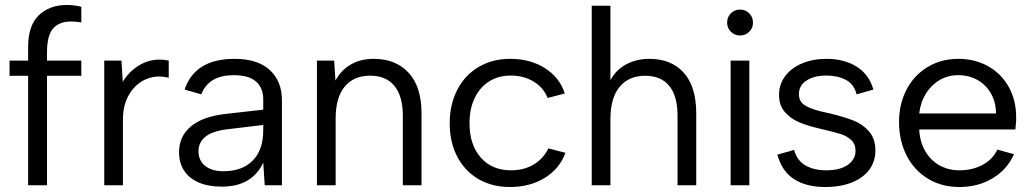

<svg xmlns="http://www.w3.org/2000/svg" viewBox="-20 -743 4137 770"><path d="M263.4 -656.7Q218.6 -656.7 193.5 -629.3Q168.5 -601.9 168.5 -532.4V-500H306.1V-438.9H168.5V0H92.8V-438.9H18.2V-500H92.8V-554.8Q92.8 -640.5 135.6 -681.8Q178.5 -723 248.2 -723Q263.7 -723 279.1 -721.1Q294.6 -719.3 306.1 -715.5V-653.2Q287.4 -656.7 263.4 -656.7Z M398.1 -500H467.1L472.3 -415.1Q496.3 -454.6 535.2 -479.3Q574.1 -504 620.2 -504Q640.4 -504 656.7 -500V-431.2Q636.2 -436.2 619.2 -436.2Q580.4 -436.2 547 -415.6Q513.6 -394.9 493.3 -355.8Q473.1 -316.6 473.1 -264.6V0H398.1Z M698 -132.5Q698 -196.2 745.5 -236.1Q793 -275.9 885.6 -286.2L1035.7 -303.2V-344.7Q1035.7 -390.4 1006.7 -415.9Q977.6 -441.5 918.8 -441.5Q866.7 -441.5 834.4 -422.2Q802.1 -402.9 787.3 -364.6L720.3 -383.8Q740.5 -444.5 790.4 -475.8Q840.3 -507 921.2 -507Q1013 -507 1061.8 -462.3Q1110.7 -417.5 1110.7 -340.8V0H1041.7L1035.7 -91Q1013.7 -43.4 972.3 -18.9Q930.9 5.5 868.3 5.5Q815 5.5 776.9 -11.1Q738.8 -27.7 718.4 -58.6Q698 -89.5 698 -132.5ZM1035.7 -220.5V-241.9L890.5 -224.4Q832.4 -217.4 804.2 -195.1Q776 -172.8 776 -136.5Q776 -99.9 802.5 -78.1Q828.9 -56.3 875.7 -56.3Q952.1 -56.3 993.9 -99.4Q1035.7 -142.4 1035.7 -220.5Z M1251.1 -500H1320.1L1325.3 -420Q1347.5 -461.1 1386.6 -484.1Q1425.6 -507 1479 -507Q1567.2 -507 1618.8 -451.1Q1670.5 -395.2 1670.5 -288V0H1595.5V-279.3Q1595.5 -357.1 1561.9 -398.3Q1528.4 -439.5 1464.5 -439.5Q1398.7 -439.5 1362.4 -395.7Q1326.1 -351.8 1326.1 -267.9V0H1251.1Z M1783.5 -248.3Q1783.5 -324.5 1814.2 -383.4Q1844.8 -442.3 1899.8 -474.6Q1954.8 -507 2025.8 -507Q2107 -507 2166 -469.4Q2225 -431.8 2245 -368L2176 -350.1Q2160.5 -391.1 2120.5 -415.6Q2080.6 -440 2028.8 -440Q1978.9 -440 1941.5 -416.4Q1904.1 -392.9 1883.6 -349.7Q1863 -306.6 1863 -249Q1863 -161.9 1908.1 -111Q1953.2 -60 2029.8 -60Q2081.1 -60 2120 -83.1Q2158.9 -106.1 2179.2 -147.9L2247.7 -130.2Q2224 -66 2164.6 -29.5Q2105.3 7 2024.5 7Q1953.5 7 1898.8 -24.9Q1844 -56.7 1813.8 -114.7Q1783.5 -172.7 1783.5 -248.3Z M2353.1 -720H2428.1V-421.3Q2450.5 -463.1 2491.4 -485.1Q2532.4 -507 2584.9 -507Q2671.9 -507 2722.1 -451.5Q2772.2 -396 2772.2 -287.7V0H2697.2V-279Q2697.2 -357.9 2664 -398.5Q2630.9 -439.2 2566.8 -439.2Q2501.7 -439.2 2464.9 -394.6Q2428.1 -350.1 2428.1 -265.9V0H2353.1Z M2910.1 -500H2985.1V0H2910.1ZM2896.1 -651.8Q2896.1 -674.7 2911.1 -689.7Q2926.2 -704.6 2947.9 -704.6Q2969.6 -704.6 2984.7 -689.7Q2999.8 -674.7 2999.8 -651.8Q2999.8 -630.6 2984.7 -615.6Q2969.7 -600.7 2948 -600.7Q2926.2 -600.7 2911.2 -615.6Q2896.1 -630.6 2896.1 -651.8Z M3097.5 -122.8 3164.6 -141.7Q3176.3 -99.1 3210.2 -79.6Q3244.1 -60 3293.3 -60Q3348.9 -60 3379.9 -81.7Q3411 -103.4 3411 -138.9Q3411 -165.3 3393.7 -181.4Q3376.5 -197.6 3351.5 -205.5Q3326.6 -213.3 3283.8 -223.1Q3274.1 -225.8 3265.1 -227.8Q3219.3 -238.3 3185.9 -252.2Q3152.6 -266.1 3128.4 -292.8Q3104.3 -319.6 3104.3 -362.6Q3104.3 -405.3 3129.2 -438.2Q3154 -471 3197.3 -489Q3240.5 -507 3295 -507Q3365.2 -507 3415.2 -475.9Q3465.2 -444.8 3482.7 -383.8L3415.2 -364.6Q3405.4 -405.7 3371.9 -422.8Q3338.3 -440 3294.5 -440Q3244.9 -440 3214.5 -420.2Q3184 -400.4 3184 -365.8Q3184 -335.2 3208.2 -320.3Q3232.4 -305.4 3279.2 -294.6L3310.5 -287.6Q3366 -273.9 3402.6 -259.7Q3439.2 -245.4 3465 -216.2Q3490.7 -186.9 3490.7 -139.4Q3490.7 -95.9 3466.6 -63Q3442.5 -30 3396.9 -11.5Q3351.3 7 3290 7Q3213.5 7 3164.6 -24.4Q3115.8 -55.8 3097.5 -122.8Z M3585.5 -254.3Q3585.5 -326.5 3616 -384.4Q3646.5 -442.3 3700.8 -474.6Q3755 -507 3822.8 -507Q3890.2 -507 3943 -477.3Q3995.7 -447.5 4025.5 -394.4Q4055.2 -341.3 4055.2 -273.1V-259.6Q4054.5 -250.3 4053.7 -242.1Q4053 -233.9 4052.2 -223.9H3666.5Q3668.8 -175 3690 -137.8Q3711.3 -100.6 3747.1 -80.3Q3782.9 -60 3828 -60Q3880.6 -60 3921.5 -82.4Q3962.4 -104.9 3979.7 -143.2L4046.5 -124.5Q4019.2 -63 3960.9 -28Q3902.5 7 3828 7Q3757 7 3702 -26Q3647 -59 3616.3 -118.5Q3585.5 -178 3585.5 -254.3ZM3822.8 -441.5Q3781.9 -441.5 3748.5 -422.1Q3715.1 -402.6 3693.3 -367.7Q3671.5 -332.7 3666.5 -287.9H3974.2Q3974.5 -331.8 3954.8 -367Q3935.2 -402.1 3900.8 -421.8Q3866.3 -441.5 3822.8 -441.5Z"/></svg>

Font: AF Albert Sans Medium
Style: Regular
Weight: 500
Designer: Andreas Rasmussen
Foundry: a.Foundry
Version: Version 1.300;Glyphs 3.2 (3231)